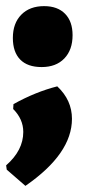

<svg xmlns="http://www.w3.org/2000/svg" viewBox="-31 -465 279 627"><path d="M113 -445Q157 -445 181.5 -420Q206 -395 206 -350Q206 -302 179 -274Q152 -246 105 -246Q59 -246 35 -270.5Q11 -295 11 -341Q11 -389 38.5 -417Q66 -445 113 -445ZM156 -183Q204 -138 204 -77Q204 37 52 142L-9 89L-11 75Q45 26 45 -34Q45 -76 12 -109L13 -125Q85 -165 156 -183Z"/></svg>

Font: Alegreya Sans Black
Style: Regular
Weight: 900
Designer: Juan Pablo del Peral
Foundry: Huerta Tipografica
Version: Version 2.007